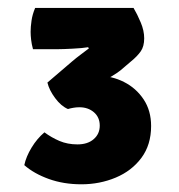

<svg xmlns="http://www.w3.org/2000/svg" viewBox="-20 -774 452 486"><path d="M232.5 -456Q232.5 -477 217.8 -489.8Q203 -502.5 181 -502.5Q173 -502.5 165.8 -501.2Q158.5 -500 152 -498Q134.5 -505.5 119.5 -525.8Q104.5 -546 100 -565Q137 -573.5 168.8 -577.8Q200.5 -582 229 -582Q263 -582 293.8 -566.5Q324.5 -551 343.5 -522.5Q362.5 -494 362.5 -455Q362.5 -407.5 338 -374.5Q313.5 -341.5 273 -324.5Q232.5 -307.5 186 -307.5Q141 -307.5 103.5 -321Q66 -334.5 41.5 -356Q46 -377.5 60 -400.5Q74 -423.5 92.5 -439Q110 -426 130.5 -417.2Q151 -408.5 176 -408.5Q202 -408.5 217.2 -421.8Q232.5 -435 232.5 -456ZM284.5 -595.5Q269 -583.5 236.5 -566Q204 -548.5 167.5 -539.5L100 -565L162.5 -618.5Q173 -627.5 184.5 -636Q196 -644.5 205 -651.5L203 -654.5Q189 -652 164 -650.8Q139 -649.5 127.5 -649.5H63.5Q60 -662.5 58.8 -673.2Q57.5 -684 57.5 -693.5Q57.5 -706 59.8 -721.8Q62 -737.5 69 -754H318Q327.5 -738 336.2 -717.2Q345 -696.5 345 -677Q345 -656.5 336.2 -644Q327.5 -631.5 311.5 -618.5Z"/></svg>

Font: Signika SC
Style: Regular
Weight: 300
Designer: Anna Giedryś
Foundry: Anna Giedryś
Version: Version 2.000